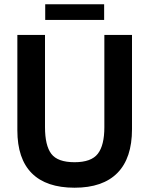

<svg xmlns="http://www.w3.org/2000/svg" viewBox="-20 -860 697 896"><path d="M61 -252V-697H190V-267Q190 -181 219.5 -142Q249 -103 328 -103Q406 -103 436.5 -142.5Q467 -182 467 -266V-697H596V-257Q596 -122 528 -53Q460 16 328 16Q196 16 128.5 -51.5Q61 -119 61 -252ZM191 -840H466V-767H191Z"/></svg>

Font: Hanken Grotesk
Style: Bold
Weight: 700
Designer: Alfredo Marco Pradil
Foundry: Hanken Design Co.
Version: Version 3.014